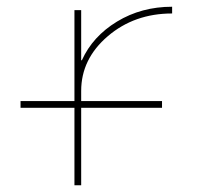

<svg xmlns="http://www.w3.org/2000/svg" viewBox="-20 -550 592 570"><path d="M221 -371H223Q255 -442 327.5 -486Q400 -530 491 -530V-510Q379 -510 300 -442.5Q221 -375 221 -280V-250H461V-230H221V0H201V-230H41V-250H201V-520H221Z"/></svg>

Font: Mplus 1p Thin
Style: Regular
Weight: 250
Version: Version 1.061